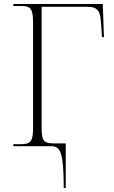

<svg xmlns="http://www.w3.org/2000/svg" viewBox="-20 -734 571 964"><path d="M300 210H310V-14H257C201 -14 189 -21 189 -95V-700H415C475 -700 484 -678 488 -607L492 -548H502L496 -714H47V-704H86C134 -704 146 -690 146 -619V-95C146 -24 135 -10 83 -10H47V0H237C282 0 300 28 300 210Z"/></svg>

Font: Noto Serif Display ExtraLight
Style: Regular
Weight: 200
Designer: Monotype Design Team
Foundry: Monotype Imaging Inc.
Version: Version 2.009